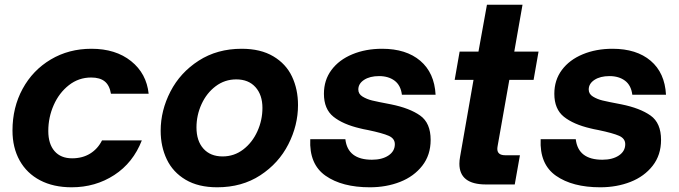

<svg xmlns="http://www.w3.org/2000/svg" viewBox="-20 -783 2883 815"><path d="M33 -229Q33 -327 76 -406Q119 -485 195.5 -530.5Q272 -576 368 -576Q471 -576 536.5 -523.5Q602 -471 611 -385H451Q445 -421 424.5 -437.5Q404 -454 367 -454Q314 -454 272.5 -421.5Q231 -389 208 -337Q185 -285 185 -227Q185 -172 211.5 -141.5Q238 -111 286 -111Q330 -111 362.5 -131Q395 -151 413 -187H582Q545 -92 465 -40Q385 12 284 12Q207 12 150.5 -17.5Q94 -47 63.5 -101.5Q33 -156 33 -229Z M662 -228Q662 -314 703.5 -394.5Q745 -475 823.5 -525.5Q902 -576 1006 -576Q1086 -576 1140 -544Q1194 -512 1219.5 -458Q1245 -404 1245 -337Q1245 -251 1204 -170.5Q1163 -90 1085 -39Q1007 12 902 12Q822 12 768 -20Q714 -52 688 -106.5Q662 -161 662 -228ZM1094 -325Q1094 -380 1064.5 -413Q1035 -446 983 -446Q934 -446 895.5 -417Q857 -388 835.5 -341Q814 -294 814 -242Q814 -185 843.5 -152Q873 -119 925 -119Q974 -119 1012.5 -148.5Q1051 -178 1072.5 -225.5Q1094 -273 1094 -325Z M1297 -192H1446Q1456 -105 1559 -105Q1602 -105 1629 -123Q1656 -141 1656 -171Q1656 -195 1630 -206.5Q1604 -218 1542 -231Q1520 -235 1509 -238Q1436 -255 1395.5 -287.5Q1355 -320 1355 -385Q1355 -443 1387 -486Q1419 -529 1475.5 -552.5Q1532 -576 1602 -576Q1704 -576 1764 -525Q1824 -474 1829 -381H1686Q1681 -421 1655 -440.5Q1629 -460 1589 -460Q1550 -460 1525.5 -444Q1501 -428 1501 -403Q1501 -384 1519 -373Q1537 -362 1559.5 -356.5Q1582 -351 1640 -340Q1719 -324 1763.5 -292.5Q1808 -261 1808 -189Q1808 -125 1772.5 -79.5Q1737 -34 1678.5 -11Q1620 12 1550 12Q1432 12 1362 -37Q1292 -86 1297 -192Z M2043 0Q1930 0 1930 -88Q1930 -102 1933 -118L1990 -444H1910L1931 -564H2011L2047 -763H2198L2163 -564H2266L2245 -444H2142L2093 -167Q2091 -157 2091 -151Q2091 -124 2125 -124H2187L2165 0Z M2275 -192H2424Q2434 -105 2537 -105Q2580 -105 2607 -123Q2634 -141 2634 -171Q2634 -195 2608 -206.5Q2582 -218 2520 -231Q2498 -235 2487 -238Q2414 -255 2373.5 -287.5Q2333 -320 2333 -385Q2333 -443 2365 -486Q2397 -529 2453.5 -552.5Q2510 -576 2580 -576Q2682 -576 2742 -525Q2802 -474 2807 -381H2664Q2659 -421 2633 -440.5Q2607 -460 2567 -460Q2528 -460 2503.5 -444Q2479 -428 2479 -403Q2479 -384 2497 -373Q2515 -362 2537.5 -356.5Q2560 -351 2618 -340Q2697 -324 2741.5 -292.5Q2786 -261 2786 -189Q2786 -125 2750.5 -79.5Q2715 -34 2656.5 -11Q2598 12 2528 12Q2410 12 2340 -37Q2270 -86 2275 -192Z"/></svg>

Font: Open Sauce Sans ExBold Italic
Style: Regular
Weight: 800
Italic angle: -10°
Designer: Alfredo Marco Pradil
Foundry: Creative Sauce Fz LLC
Version: Version 1.477